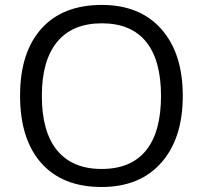

<svg xmlns="http://www.w3.org/2000/svg" viewBox="-20 -745 819 775"><path d="M717.8 -357.9Q717.8 -186.5 631.1 -88.4Q544.4 9.8 390.1 9.8Q232.4 9.8 146.7 -86.7Q61 -183.1 61 -358.9Q61 -533.2 147 -629.2Q232.9 -725.1 391.1 -725.1Q544.9 -725.1 631.3 -627.4Q717.8 -529.8 717.8 -357.9ZM148.9 -357.9Q148.9 -212.9 210.7 -137.9Q272.5 -63 390.1 -63Q508.8 -63 569.3 -137.7Q629.9 -212.4 629.9 -357.9Q629.9 -502 569.6 -576.4Q509.3 -650.9 391.1 -650.9Q272.5 -650.9 210.7 -575.9Q148.9 -501 148.9 -357.9Z"/></svg>

Font: QFn1     
Style: Regular
Weight: 400
Foundry: Ascender Corporation
Version: Version 1.10